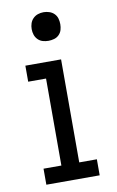

<svg xmlns="http://www.w3.org/2000/svg" viewBox="-84 -780 502 826"><g transform="rotate(-10 166.5 -366.5)"><path d="M50 0V-70H128V-450H50V-520H206V-70H283V0ZM167 -608Q154 -608 142 -611.5Q130 -615 121 -624Q112 -633 108 -645Q104 -657 104 -670Q104 -683 108 -695Q112 -707 121 -716Q130 -725 142 -729Q154 -733 167 -733Q179 -733 191.5 -729Q204 -725 213 -716Q222 -707 225.5 -695Q229 -683 229 -670Q229 -657 225.5 -645Q222 -633 213 -624Q204 -615 191.5 -611.5Q179 -608 167 -608Z"/></g></svg>

Font: Huly
Style: Regular
Weight: 400
Designer: Belleve Invis
Foundry: Belleve Invis
Version: Version 33.2.5; ttfautohint (v1.8.4)